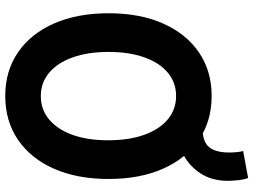

<svg xmlns="http://www.w3.org/2000/svg" viewBox="-130 -768 905 684"><g transform="rotate(90 322.0 -425.5)"><path d="M321.4 7.8Q232.3 7.8 166 -37.6Q99.7 -83 63.2 -165.8Q26.7 -248.5 26.7 -360.4Q26.7 -471.9 63.2 -554.3Q99.7 -636.7 166 -682.1Q232.3 -727.5 321.4 -727.5Q411 -727.5 477.5 -682.1Q544 -636.6 580.6 -554.3Q617.1 -471.9 617.1 -360.2Q617.1 -248.5 580.6 -165.8Q544 -83 477.5 -37.6Q411 7.8 321.4 7.8ZM321.8 -118.9Q369.9 -118.9 405.5 -148.8Q441 -178.6 460.3 -232.9Q479.5 -287.1 479.3 -360.4Q479.1 -433.6 459.6 -487.7Q440.2 -541.7 404.7 -571.3Q369.2 -600.8 321.4 -600.8Q273.8 -600.8 238.5 -571.4Q203.2 -542 183.9 -487.9Q164.5 -433.9 164.5 -360.4Q164.5 -286.8 183.9 -232.5Q203.2 -178.2 238.6 -148.6Q274 -118.9 321.8 -118.9ZM442.8 -608 440.8 -695.4Q485.7 -695.9 504.3 -719.2Q522.8 -742.5 522.8 -789.7Q522.8 -801.8 521.7 -814.4Q520.5 -827 517.8 -839.8L613.7 -857.5Q619.8 -840.8 621.7 -819Q623.7 -797.2 623.7 -784.7Q623.7 -728.7 597.2 -687.9Q570.6 -647.2 529 -626.1Q487.5 -605 442.8 -608Z"/></g></svg>

Font: Reddit Sans Condensed
Style: Regular
Weight: 400
Designer: Stephen Hutchings
Foundry: Reddit
Version: Version 1.014